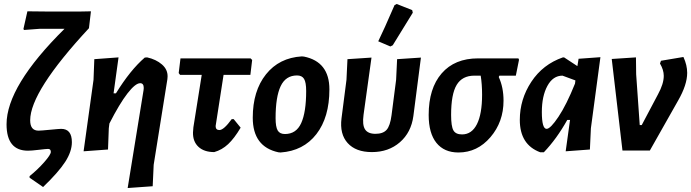

<svg xmlns="http://www.w3.org/2000/svg" viewBox="-20 -758 3481 967"><path d="M132 -152Q132 -100 174 -100Q186 -100 232 -104.5Q278 -109 288 -109Q342 -109 342 -42Q342 5 308.5 57Q275 109 197 184L129 137V129Q169 97 202.5 59Q236 21 236 7Q236 -8 222 -8Q213 -8 175.5 -3.5Q138 1 121 1Q13 1 13 -132Q13 -324 305 -613H181L101 -607L98 -612L118 -701L213 -700H386L438 -701L428 -616Q132 -297 132 -152Z M577 -469 552 -288H564Q636 -405 709 -468L721 -469Q766 -459 795.5 -433.5Q825 -408 824 -372L823 -359L754 72L749 180L623 189L703 -304L704 -315Q704 -339 686 -339Q662 -339 622 -287.5Q582 -236 531 -136L528 -112L524 -5L401 4L451 -356L455 -460Z M1059 8Q1008 8 979.5 -18.5Q951 -45 952 -91L954 -117L996 -381H887L880 -390L889 -464H1242L1250 -456L1241 -381H1106L1068 -136L1066 -123Q1066 -103 1085 -103Q1107 -103 1147 -158H1157L1192 -115Q1160 -61 1129 -32Q1098 -3 1059 8Z M1500 -474 1511 -473Q1639 -447 1639 -308Q1639 -167 1573.5 -82.5Q1508 2 1393 10L1382 9Q1253 -19 1253 -165Q1253 -300 1319.5 -383.5Q1386 -467 1500 -474ZM1476 -378Q1419 -378 1393.5 -324Q1368 -270 1368 -163Q1368 -119 1378.5 -101Q1389 -83 1415 -83Q1472 -83 1497 -138Q1522 -193 1522 -300Q1522 -343 1511.5 -360.5Q1501 -378 1476 -378Z M1967 -732 1978 -738 2056 -707 2059 -694Q2005 -605 1958 -530L1946 -524L1885 -550Q1913 -607 1967 -732ZM1853 8Q1772 8 1731 -37.5Q1690 -83 1700 -162L1725 -356L1730 -460L1851 -468L1811 -180Q1804 -129 1818.5 -106.5Q1833 -84 1871 -84Q1909 -84 1927 -104Q1945 -124 1952 -178L1975 -356L1980 -460L2100 -468L2062 -174Q2051 -91 1994 -41.5Q1937 8 1853 8Z M2289 10Q2217 10 2178 -38.5Q2139 -87 2139 -179Q2139 -313 2204.5 -388.5Q2270 -464 2388 -464H2591L2594 -457L2578 -377H2495L2492 -370Q2516 -318 2516 -251Q2516 -144 2450 -67Q2384 10 2289 10ZM2307 -81Q2356 -81 2382 -132.5Q2408 -184 2408 -281Q2408 -334 2401 -377H2369Q2308 -377 2280 -330.5Q2252 -284 2252 -179Q2252 -122 2263.5 -101.5Q2275 -81 2307 -81Z M2701 9Q2598 -29 2598 -154Q2598 -258 2656 -346Q2714 -434 2815 -469H2821L2888 -425L2894 -462L3004 -470L2956 -112L2951 -5L2829 4L2851 -154H2837Q2784 -59 2719 9ZM2709 -194Q2709 -109 2733 -109Q2752 -109 2792.5 -169.5Q2833 -230 2876 -337L2878 -353L2813 -377Q2765 -377 2737 -325.5Q2709 -274 2709 -194Z M3422 -471Q3441 -430 3441 -391Q3441 -331 3395 -251L3253 0H3115L3061 -461L3183 -469L3184 -384L3202 -128H3212L3294 -283Q3323 -336 3323 -376Q3323 -406 3304 -438L3309 -452Z"/></svg>

Font: Alegreya Sans
Style: Bold Italic
Weight: 700
Italic angle: -7°
Designer: Juan Pablo del Peral
Foundry: Huerta Tipografica
Version: Version 2.007